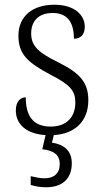

<svg xmlns="http://www.w3.org/2000/svg" viewBox="-20 -563 437 813"><path d="M175 230C242 230 284 196 284 128C284 74 249 48 200 41L208 9C297 4 354 -50 354 -138C354 -211 322 -252 227 -299C148 -338 112 -365 112 -421C112 -471 140 -508 203 -508C262 -508 293 -473 293 -399C323 -399 339 -418 339 -450C339 -499 296 -543 210 -543C118 -543 58 -494 58 -412C58 -333 97 -298 197 -245C279 -203 299 -177 299 -129C299 -68 263 -27 194 -27C116 -27 89 -78 89 -151C69 -151 47 -136 47 -95C47 -40 88 4 173 9L159 69C205 74 233 91 233 131C233 172 208 192 168 192C151 192 131 188 110 183V220C131 227 156 230 175 230Z"/></svg>

Font: Noto Serif Georgian SemiCondensed Light
Style: Regular
Weight: 300
Width: 4
Designer: Monotype Design Team, Akaki Razmadze
Foundry: Google LLC
Version: Version 2.003